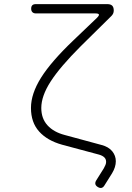

<svg xmlns="http://www.w3.org/2000/svg" viewBox="-20 -750 640 930"><path d="M520 -673 371 -526Q271 -426 225.5 -355.5Q180 -285 180 -227Q180 -176 210 -143Q240 -110 294 -96L471 -48Q506 -39 523.5 -17.5Q541 4 541 31Q541 45 536.5 59.5Q532 74 523 89L486 148Q480 158 472 160Q464 162 454 156Q444 150 442 142Q440 134 446 124L483 65Q488 56 491 48.5Q494 41 494 34Q494 21 485.5 12.5Q477 4 460 -1L281 -49Q209 -69 169.5 -113Q130 -157 130 -227Q130 -296 179 -374Q228 -452 336 -555L450 -664Q461 -675 459 -680Q457 -685 442 -685H154Q143 -685 137 -691Q131 -697 131 -708Q131 -719 136.5 -724.5Q142 -730 153 -730H500Q516 -730 523.5 -722.5Q531 -715 531 -699Q531 -691 528 -684.5Q525 -678 520 -673Z"/></svg>

Font: Maple Mono Thin
Style: Regular
Weight: 250
Monospace: yes
Designer: subframe7536
Version: Version 7.000